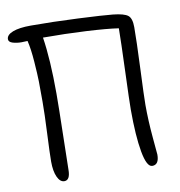

<svg xmlns="http://www.w3.org/2000/svg" viewBox="-81 -821 812 867"><g transform="rotate(-10 325.5 -387.5)"><path d="M145 -28.8Q125.5 -28.8 113.3 -55.4Q101.1 -82 101.1 -126Q101.1 -162.1 105.5 -253.4Q109.9 -344.7 109.9 -398.9Q109.9 -460.4 109.4 -491.9Q108.9 -523.4 104.5 -583.5Q100.1 -643.6 90.8 -681.2Q81.1 -680.2 63 -680.2Q41 -680.2 22.9 -685.8Q4.9 -691.4 4.9 -704.1Q4.9 -724.1 34.4 -735.6Q64 -747.1 117.2 -747.1Q216.8 -747.1 332.8 -741.7Q448.7 -736.3 491.2 -731.9Q542 -726.6 559.1 -713.1Q576.2 -699.7 576.2 -659.2Q576.2 -599.1 570.6 -469.7Q564.9 -340.3 564.9 -304.2Q564.9 -232.9 572 -153.8Q579.1 -74.7 579.1 -74.2Q579.1 -27.8 547.9 -27.8Q522.5 -27.8 509.3 -100.8Q496.1 -173.8 496.1 -294.9Q496.1 -330.1 501.2 -468Q506.3 -606 506.8 -666Q455.6 -673.8 359.4 -679Q263.2 -684.1 162.1 -684.1Q178.2 -582 178.2 -424.8Q178.2 -367.2 175 -228.8Q171.9 -90.3 171.9 -77.1Q171.9 -28.8 145 -28.8Z"/></g></svg>

Font: Shantell Sans Bouncy
Style: Regular
Weight: 300
Designer: Stephen Nixon, Anya Danilova, Shantell Martin
Foundry: Arrow Type
Version: Version 1.006;[9816181b4]